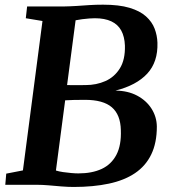

<svg xmlns="http://www.w3.org/2000/svg" viewBox="-20 -770 710 800"><path d="M287 9Q263.5 9 236.2 6.8Q209 4.5 182.5 2.2Q156 0 135.5 0H2L6 -46.5L75.5 -60L157 -682.5L87.5 -694L93 -743H244Q273 -743.5 299.2 -745.2Q325.5 -747 352.2 -748.8Q379 -750.5 409.5 -750.5Q476 -750.5 519.5 -737.5Q563 -724.5 588.2 -701.8Q613.5 -679 624.2 -650.8Q635 -622.5 636 -592Q638.5 -512 593.5 -463.2Q548.5 -414.5 461 -392.5Q513 -392 551.5 -371.5Q590 -351 611.5 -317Q633 -283 633.5 -242.5Q633.5 -174.5 610.2 -126.5Q587 -78.5 542.5 -48.5Q498 -18.5 433.5 -4.8Q369 9 287 9ZM306.5 -47.5Q363.5 -47.5 403.8 -66.2Q444 -85 465 -125Q486 -165 483.5 -228.5Q482 -292 446 -323Q410 -354 334 -354Q305.5 -354 287 -353.5Q268.5 -353 251.5 -352L213 -59.5Q225.5 -55.5 242.5 -53Q259.5 -50.5 277 -49Q294.5 -47.5 306.5 -47.5ZM259.5 -415.5Q280 -415 298.8 -415.2Q317.5 -415.5 336.5 -415.5Q381.5 -415.5 419.2 -432.2Q457 -449 479.5 -485.2Q502 -521.5 500.5 -580Q499 -617.5 485.2 -642.8Q471.5 -668 444 -681Q416.5 -694 375 -694Q366 -694 351.8 -693Q337.5 -692 322.5 -690Q307.5 -688 295 -685.5Z"/></svg>

Font: Merriweather 20pt
Style: Bold Italic
Weight: 700
Italic angle: -7.8°
Version: Version 2.101